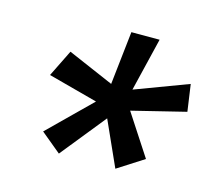

<svg xmlns="http://www.w3.org/2000/svg" viewBox="-65 -789 589 532"><g transform="rotate(15 229.0 -523.5)"><path d="M306 -335 248 -464 144 -335 86 -383 206 -501 64 -539 102 -616 234 -559 251 -712H332L295 -559L447 -616L458 -539L304 -501L381 -383Z"/></g></svg>

Font: Creato Display Medium
Style: Italic
Weight: 500
Italic angle: -10°
Version: Version 1.000